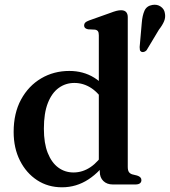

<svg xmlns="http://www.w3.org/2000/svg" viewBox="-20 -784 722 816"><path d="M404 -82.5 400 -85.5V-634Q400 -646 396.2 -651.2Q392.5 -656.5 384 -658L354 -659.5Q345 -661.5 341.2 -665.5Q337.5 -669.5 337.5 -676Q337.5 -683 342 -687.8Q346.5 -692.5 358.5 -697L447 -728.5Q464 -735 474.8 -737.8Q485.5 -740.5 494.5 -740.5Q509 -740.5 516 -732.8Q523 -725 523 -711.5V-74.5Q523 -60 527.8 -53Q532.5 -46 542 -43L562.5 -38Q572 -35 576.5 -30.2Q581 -25.5 581 -18.5Q581 -10 574.8 -5Q568.5 0 555.5 0H459Q434.5 0 419.2 -14.8Q404 -29.5 404 -55ZM38 -223.5Q38 -303 69.5 -361Q101 -419 154.8 -450.8Q208.5 -482.5 274.5 -482.5Q334 -482.5 380.2 -454Q426.5 -425.5 455.5 -372L426 -345Q401 -388 367.8 -409.8Q334.5 -431.5 296 -431.5Q259 -431.5 229.8 -410.5Q200.5 -389.5 183.5 -346.5Q166.5 -303.5 166.5 -237Q166.5 -175 183 -133.8Q199.5 -92.5 227.8 -71.8Q256 -51 292.5 -51Q331 -51 364.8 -73.8Q398.5 -96.5 426.5 -142L446 -115Q407 -55 355.8 -21.5Q304.5 12 243.5 12Q184 12 137.8 -18.2Q91.5 -48.5 64.8 -101.5Q38 -154.5 38 -223.5ZM582.5 -686.5Q585 -718.5 594.2 -738.8Q603.5 -759 627.5 -763Q648 -766.5 663 -756Q678 -745.5 680.5 -729Q684.5 -711 677.5 -694Q670.5 -677 655.5 -658L603 -570.5Q599 -566 593 -563.8Q587 -561.5 581.5 -563.5Q575.5 -566.5 574.5 -572Q573.5 -577.5 573.5 -584Z"/></svg>

Font: Fraunces Medium
Style: Regular
Weight: 500
Version: Version 1.000;[b76b70a41]